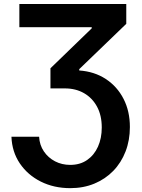

<svg xmlns="http://www.w3.org/2000/svg" viewBox="-20 -748 727 983"><path d="M38.6 -47.9H180.2Q182.6 -5.4 204.6 27.1Q226.6 59.6 261.7 77.9Q296.9 96.2 339.4 96.2Q390.1 96.2 426.3 71Q462.4 45.9 481.7 2.7Q501 -40.5 501 -95.2Q501 -157.2 476.8 -201.9Q452.6 -246.6 410.2 -271Q367.7 -295.4 312 -295.4H238.3V-398.4L449.7 -603V-608.9H79.1V-727.5H626.5V-626L385.7 -394V-387.2Q463.4 -381.8 521.7 -343.5Q580.1 -305.2 612.5 -241.9Q645 -178.7 645 -97.7Q645 -29.8 622.8 27.6Q600.6 85 559.8 127Q519 168.9 463.1 192.1Q407.2 215.3 339.8 215.3Q255.9 215.3 188.7 181.6Q121.6 147.9 81.5 88.6Q41.5 29.3 38.6 -47.9Z"/></svg>

Font: Inter Cardless
Style: Bold
Weight: 700
Designer: Rasmus Andersson
Foundry: rsms
Version: Version 4.001;git-9221beed3